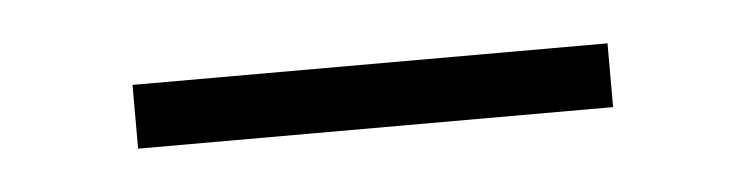

<svg xmlns="http://www.w3.org/2000/svg" viewBox="-23 -321 465 120"><g transform="rotate(-5 210.0 -261.0)"><path d="M61 -241V-281H359V-241Z"/></g></svg>

Font: Montagu Slab 144pt Light
Style: Regular
Weight: 300
Designer: Florian Karsten
Foundry: Florian Karsten
Version: Version 1.000